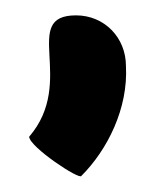

<svg xmlns="http://www.w3.org/2000/svg" viewBox="-20 -149 213 250"><path d="M18 29C18 42 84 86 86 80C120 46 147 -8 144 -63C144 -100 116 -129 79 -129C6 -129 80 -43 18 29Z"/></svg>

Font: Ampere
Style: SCSuCnd
Weight: 400
Version: Version 1